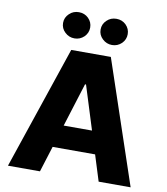

<svg xmlns="http://www.w3.org/2000/svg" viewBox="-100 -1034 971 1117"><g transform="rotate(10 385.5 -475.5)"><path d="M382.8 -543.9 212.4 0H23.4L269 -727.1H502.9L748 0H559.1L388.7 -543.9ZM187 -152.8V-286.1H582V-152.8ZM218.8 -819.3Q194.8 -841.8 194.8 -874Q194.8 -906.2 218.8 -928.7Q241.7 -951.2 275.4 -951.2Q309.1 -951.2 332 -928.7Q355 -905.8 355 -874Q355 -842.3 332 -819.3Q308.1 -796.4 275.4 -796.4Q242.7 -796.4 218.8 -819.3ZM440.4 -819.3Q416.5 -841.8 416.5 -874Q416.5 -906.2 440.4 -928.7Q463.4 -951.2 497.1 -951.2Q530.8 -951.2 553.7 -928.7Q576.7 -905.8 576.7 -874Q576.7 -842.3 553.7 -819.3Q529.8 -796.4 497.1 -796.4Q464.4 -796.4 440.4 -819.3Z"/></g></svg>

Font: My Font
Style: Regular
Weight: 500
Designer: Rasmus Andersson
Foundry: rsms
Version: Version 0.001